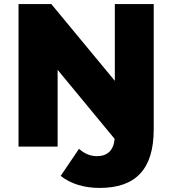

<svg xmlns="http://www.w3.org/2000/svg" viewBox="-20 -720 846 943"><path d="M469 203C644 203 735 114 735 -85V-700H544V-323L232 -700H71V0H263V-377L543 -38C538 18 508 47 456 47C423 47 394 34 368 11L278 144C329 184 395 203 469 203Z"/></svg>

Font: Montserrat-Alt1 ExtBd
Style: Regular
Weight: 800
Designer: Differentunic
Foundry: Differentunic
Version: Version 7.222